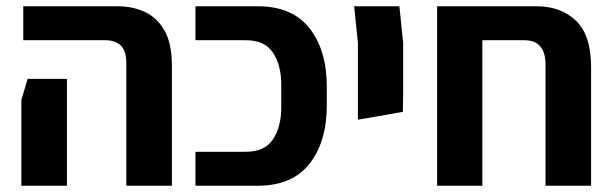

<svg xmlns="http://www.w3.org/2000/svg" viewBox="-20 -591 1952 611"><path d="M382 0V-390Q382 -429 364.5 -446Q347 -463 315 -463H54V-571H354Q404 -571 443 -552Q482 -533 504.5 -492Q527 -451 527 -383V0ZM48 0V-273L68 -340H193V0Z M602 0V-108H762Q823 -108 849 -148Q875 -188 875 -248V-323Q875 -383 849 -423Q823 -463 762 -463H602V-571H801Q910 -571 965 -501Q1020 -431 1020 -315V-256Q1020 -140 965 -70Q910 0 801 0Z M1119 -210V-454L1107 -571H1251L1263 -454V-298L1262 -235Z M1371 0V-571H1688Q1765 -571 1813 -525Q1861 -479 1861 -378V0H1716V-385Q1716 -463 1649 -463H1515V0Z"/></svg>

Font: Assistant
Style: Bold
Weight: 700
Designer: Hebrew By Ben Nathan, Latin by Paul Hunt
Version: Version 3.000